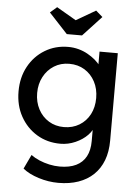

<svg xmlns="http://www.w3.org/2000/svg" viewBox="-63 -801 776 1079"><g transform="rotate(5 324.5 -261.5)"><path d="M106 167 144 87Q164 102 191 113.5Q218 125 248 131.5Q278 138 307 138Q362 138 399 120Q436 102 455 67Q474 32 474 -20V-121L485 -114Q480 -83 452.5 -54.5Q425 -26 384 -8Q343 10 300 10Q225 10 166.5 -25.5Q108 -61 74 -122.5Q40 -184 40 -263Q40 -342 73.5 -403.5Q107 -465 165.5 -500.5Q224 -536 297 -536Q327 -536 355 -528.5Q383 -521 407 -507.5Q431 -494 450 -478Q469 -462 481 -444Q493 -426 496 -410L474 -402V-525H577V-32Q577 31 558.5 79.5Q540 128 505 161.5Q470 195 420 212.5Q370 230 307 230Q251 230 195.5 212.5Q140 195 106 167ZM478 -263Q478 -315 456.5 -355.5Q435 -396 397.5 -419Q360 -442 311 -442Q263 -442 225.5 -418.5Q188 -395 166.5 -354.5Q145 -314 145 -263Q145 -212 166.5 -171.5Q188 -131 225.5 -108Q263 -85 311 -85Q360 -85 398 -108Q436 -131 457 -171Q478 -211 478 -263ZM282 -607 177 -720 215 -753 325 -689 435 -753 473 -720 368 -607Z"/></g></svg>

Font: Our Lexend
Style: Regular
Weight: 400
Designer: Bonnie Shaver-Troup, Thomas Jockin
Foundry: Lexend
Version: Version 1.007